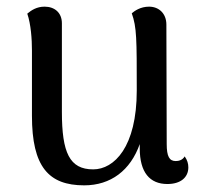

<svg xmlns="http://www.w3.org/2000/svg" viewBox="-20 -543 610 577"><path d="M535 -73C528 -61 516 -59 508 -59C489 -59 481 -73 481 -110L480 -469C480 -503 457 -523 428 -523C402 -523 384 -510 376 -503C391 -461 391 -426 391 -271C391 -101 323 -34 260 -34C189 -34 166 -84 166 -207V-473C166 -505 144 -523 114 -523C90 -523 74 -512 62 -502C73 -470 76 -425 76 -391V-195C76 -42 126 14 233 14C313 14 372 -31 400 -110V-97C400 -25 430 10 483 10C523 10 546 -10 546 -40C546 -51 543 -62 535 -73Z"/></svg>

Font: Arima Koshi Medium
Style: Regular
Weight: 500
Designer: Joana Correia and Natanael Gama
Foundry: NDISCOVER
Version: Version 1.019;PS 001.019;hotconv 1.0.88;makeotf.lib2.5.64775